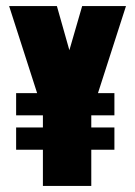

<svg xmlns="http://www.w3.org/2000/svg" viewBox="-20 -611 444 631"><path d="M121 0V-119H33V-192H121V-232H33V-305H102L10 -591H167L208 -446L250 -591H394L302 -305H356V-232H280V-192H356V-119H280V0Z"/></svg>

Font: Alumni Sans Black
Style: Regular
Weight: 900
Designer: Robert E. Leuschke
Foundry: Robert E. Leuschke
Version: Version 1.018